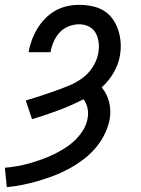

<svg xmlns="http://www.w3.org/2000/svg" viewBox="-59 -548 579 791"><path d="M-31 223 -39 143Q-14 141 11.5 136.5Q37 132 62 125Q87 118 112 109Q137 100 161 88.5Q185 77 208 62.5Q231 48 250.5 29Q270 10 284 -13Q298 -36 302 -61Q306 -83 301.5 -103Q297 -123 285 -139Q234 -113 180.5 -93Q127 -73 73 -57L47 -134Q77 -143 106.5 -152.5Q136 -162 165.5 -172.5Q195 -183 224.5 -195Q254 -207 280 -226Q306 -245 323.5 -272.5Q341 -300 346 -330Q350 -352 347.5 -373Q345 -394 335.5 -411.5Q326 -429 307.5 -438.5Q289 -448 267 -448Q246 -448 224 -439.5Q202 -431 186.5 -414Q171 -397 162 -376Q153 -355 149 -333H59Q63 -358 72 -382.5Q81 -407 94.5 -429.5Q108 -452 127 -471.5Q146 -491 169 -504Q192 -517 217 -522.5Q242 -528 267 -528Q294 -528 320.5 -522.5Q347 -517 368.5 -504Q390 -491 405 -470Q420 -449 428 -424.5Q436 -400 438 -373.5Q440 -347 435 -319Q429 -283 409 -248.5Q389 -214 360 -188Q382 -162 390.5 -127.5Q399 -93 393 -57Q387 -25 371.5 6Q356 37 333.5 63Q311 89 283 110Q255 131 224.5 147.5Q194 164 162.5 176Q131 188 98.5 197.5Q66 207 33.5 213.5Q1 220 -31 223Z"/></svg>

Font: Iosevka SS04 Medium Oblique
Style: Regular
Weight: 500
Italic angle: -9°
Monospace: yes
Designer: Belleve Invis
Foundry: Belleve Invis
Version: Version 19.0.0; ttfautohint (v1.8.4)